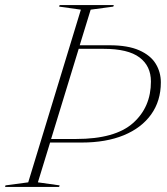

<svg xmlns="http://www.w3.org/2000/svg" viewBox="-63 -735 656 755"><path d="M255 -697 169.5 -709 171.5 -715H384.5L382.5 -709L293.5 -697L250.5 -557H367.5Q440 -557 484.5 -537.2Q529 -517.5 549.2 -484.5Q569.5 -451.5 569.5 -411Q569.5 -338.5 531.5 -285.2Q493.5 -232 423.8 -203.2Q354 -174.5 258 -174.5H134L86 -18L171.5 -6L169.5 0H-43L-41.5 -6L48 -18ZM236.5 -188.5Q389.5 -188.5 460 -251Q530.5 -313.5 530.5 -414.5Q530.5 -475.5 485.5 -509.2Q440.5 -543 344.5 -543H246.5L138 -188.5Z"/></svg>

Font: Newsreader 72pt ExtraLight
Style: Italic
Weight: 275
Italic angle: -17°
Designer: Hugues Gentile
Foundry: Production Type
Version: Version 1.003; ttfautohint (v1.8.3)